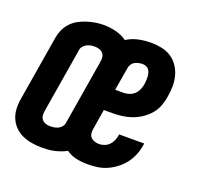

<svg xmlns="http://www.w3.org/2000/svg" viewBox="-101 -652 803 771"><g transform="rotate(20 300.0 -266.0)"><path d="M151 8Q130 8 108.5 4.5Q87 1 68 -7.5Q49 -16 34.5 -30.5Q20 -45 12 -64Q4 -83 3 -104.5Q2 -126 6 -148L52 -426Q55 -444 62.5 -460.5Q70 -477 83 -491Q96 -505 112.5 -514Q129 -523 146.5 -528.5Q164 -534 181.5 -537Q199 -540 217 -540Q244 -540 270 -533.5Q296 -527 317 -512Q341 -527 367.5 -532.5Q394 -538 420 -538Q443 -538 465.5 -533.5Q488 -529 506 -517.5Q524 -506 536.5 -488Q549 -470 555 -449Q561 -428 561 -405Q561 -382 557 -359Q554 -338 546.5 -317.5Q539 -297 524.5 -280Q510 -263 491 -250.5Q472 -238 451.5 -231Q431 -224 410.5 -221.5Q390 -219 369 -219H334L320 -133Q318 -123 319.5 -113Q321 -103 327.5 -96.5Q334 -90 343.5 -87Q353 -84 363 -84Q374 -84 385.5 -88.5Q397 -93 405.5 -102Q414 -111 418.5 -122Q423 -133 425 -145Q425 -145 425 -146Q425 -147 425 -148H532Q532 -146 532 -144Q532 -142 531 -140Q528 -119 520 -99Q512 -79 499 -61.5Q486 -44 468 -30Q450 -16 430 -7Q410 2 389 5Q368 8 348 8Q322 8 298 3Q274 -2 255 -16Q243 -9 230 -4.5Q217 0 204 3Q191 6 177.5 7Q164 8 151 8ZM349 -311H384Q396 -311 408.5 -315Q421 -319 430.5 -328Q440 -337 445 -349Q450 -361 452 -373Q453 -381 453.5 -389Q454 -397 453.5 -405Q453 -413 451 -420.5Q449 -428 444.5 -434Q440 -440 432.5 -443Q425 -446 417 -446Q409 -446 400.5 -444Q392 -442 384.5 -438Q377 -434 372 -426.5Q367 -419 366 -411ZM153 -84Q162 -84 171 -85.5Q180 -87 188 -91Q196 -95 202 -102.5Q208 -110 209 -119L255 -397Q257 -407 255.5 -417Q254 -427 248 -433.5Q242 -440 232.5 -443Q223 -446 213 -446Q204 -446 195.5 -444.5Q187 -443 179 -438.5Q171 -434 165 -427Q159 -420 158 -411L112 -133Q110 -123 111.5 -113.5Q113 -104 119 -97Q125 -90 134 -87Q143 -84 153 -84Z"/></g></svg>

Font: Iosevka Curly Slab SmBdEx
Style: Italic
Weight: 600
Width: 7
Italic angle: -9°
Monospace: yes
Designer: Belleve Invis
Foundry: Belleve Invis
Version: Version 11.1.0; ttfautohint (v1.8.3)